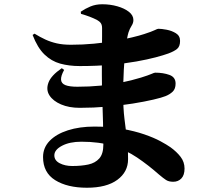

<svg xmlns="http://www.w3.org/2000/svg" viewBox="-20 -825 1040 901"><path d="M388 56Q296 56 239 20.5Q182 -15 182 -88Q182 -132 213 -164Q244 -196 298.5 -213.5Q353 -231 423 -231Q495 -231 553.5 -220.5Q612 -210 657 -194.5Q702 -179 732.5 -162.5Q763 -146 780 -134Q809 -113 827.5 -89Q846 -65 846 -34Q846 -3 831 12.5Q816 28 793 28Q772 28 759 19.5Q746 11 726 -6Q675 -51 623 -86Q571 -121 508.5 -140.5Q446 -160 362 -160Q307 -160 271 -141Q235 -122 235 -96Q235 -72 260 -59Q285 -46 319 -46Q362 -46 394.5 -53Q427 -60 446 -81.5Q465 -103 465 -146Q465 -192 463.5 -249Q462 -306 460 -364.5Q458 -423 458 -474Q458 -503 458 -535Q458 -567 458.5 -598Q459 -629 459 -654Q459 -679 459 -693Q459 -708 453 -716.5Q447 -725 434 -732Q418 -740 401 -746.5Q384 -753 360 -760L359 -770Q379 -784 404 -794.5Q429 -805 460 -805Q497 -805 530.5 -795.5Q564 -786 585 -769.5Q606 -753 606 -731Q606 -717 597.5 -704Q589 -691 583 -673Q576 -650 570 -602.5Q564 -555 561 -497Q558 -439 558 -382Q558 -316 564 -268Q570 -220 575.5 -176Q581 -132 581 -78Q581 -18 530.5 19Q480 56 388 56ZM354 -319Q304 -319 266.5 -335Q229 -351 212 -377.5Q195 -404 207.5 -437.5Q220 -471 270 -505L281 -497Q265 -468 266.5 -450.5Q268 -433 287 -425.5Q306 -418 343 -418Q400 -418 450.5 -423Q501 -428 548.5 -437.5Q596 -447 642 -461Q677 -472 690.5 -478Q704 -484 708 -484Q746 -484 775 -473.5Q804 -463 804 -433Q804 -408 790.5 -395Q777 -382 757 -374Q740 -367 699.5 -357.5Q659 -348 603 -339Q547 -330 483 -324.5Q419 -319 354 -319ZM354 -515Q304 -515 262.5 -526.5Q221 -538 188.5 -569.5Q156 -601 133 -661L142 -667Q168 -651 193 -639.5Q218 -628 246.5 -621.5Q275 -615 313 -615Q368 -615 420.5 -620Q473 -625 518.5 -633Q564 -641 599.5 -649.5Q635 -658 656 -665Q693 -677 706 -683.5Q719 -690 723 -690Q738 -690 762 -685.5Q786 -681 805.5 -669Q825 -657 825 -633Q825 -607 811 -595.5Q797 -584 770 -574Q748 -566 710.5 -556Q673 -546 620 -536.5Q567 -527 500.5 -521Q434 -515 354 -515Z"/></svg>

Font: Noto Serif SC ExtraLight Black
Style: Regular
Weight: 900
Version: Version 2.002-H1;hotconv 1.1.0;makeotfexe 2.6.0